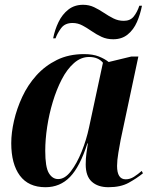

<svg xmlns="http://www.w3.org/2000/svg" viewBox="-20 -772 638 802"><path d="M170 10Q99 10 63 -38.5Q27 -87 27 -174Q27 -217 38.5 -267.5Q50 -318 73 -367.5Q96 -417 132 -457Q168 -497 217.5 -521.5Q267 -546 331 -546Q368 -546 393 -536Q418 -526 434 -513L529 -536H558L484 -188Q480 -167 474.5 -134.5Q469 -102 469 -79Q469 -23 505 -23Q523 -23 539.5 -33.5Q556 -44 572 -58L577 -48Q551 -27 517.5 -8.5Q484 10 433 10Q389 10 363.5 -13Q338 -36 338 -85Q338 -111 341 -131.5Q344 -152 347 -173H345Q314 -76 272.5 -33Q231 10 170 10ZM223 -24Q251 -24 276 -56.5Q301 -89 321 -138.5Q341 -188 352 -240L410 -510Q390 -534 352 -534Q318 -534 289 -508.5Q260 -483 238 -440.5Q216 -398 200.5 -346.5Q185 -295 177 -242Q169 -189 169 -142Q169 -74 184 -49Q199 -24 223 -24ZM453 -608Q426 -608 404.5 -618Q383 -628 363.5 -641.5Q344 -655 324.5 -665.5Q305 -676 283 -676Q251 -676 235 -654Q219 -632 212 -612H202Q209 -648 224.5 -680Q240 -712 265.5 -732Q291 -752 327 -752Q352 -752 373 -742Q394 -732 414 -718.5Q434 -705 454 -695Q474 -685 497 -685Q524 -685 538.5 -703Q553 -721 562 -748H573Q566 -712 552 -680Q538 -648 513.5 -628Q489 -608 453 -608Z"/></svg>

Font: Noto Serif Display SemiCondensed
Style: Bold Italic
Weight: 700
Width: 4
Italic angle: -12°
Designer: Monotype Design Team
Foundry: Monotype Imaging Inc.
Version: Version 2.009